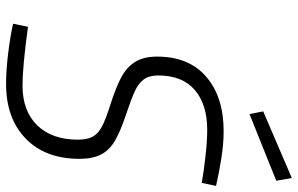

<svg xmlns="http://www.w3.org/2000/svg" viewBox="-194 -775 979 631"><g transform="rotate(90 295.5 -459.5)"><path d="M58 -13 68 -62Q199 -44 261 -44Q345 -44 392 -92.5Q439 -141 439 -226Q439 -257 429 -275Q419 -293 395 -305.5Q371 -318 323 -333Q267 -351 234 -368.5Q201 -386 183.5 -414Q166 -442 166 -486Q166 -591 232.5 -648Q299 -705 411 -705Q453 -705 503 -697Q553 -689 591 -680L581 -633Q542 -640 492 -645.5Q442 -651 407 -651Q323 -651 275.5 -610Q228 -569 228 -490Q228 -460 241 -442.5Q254 -425 280 -413Q306 -401 360 -383Q413 -365 443 -347.5Q473 -330 487.5 -302.5Q502 -275 502 -231Q502 -119 435.5 -54.5Q369 10 256 10Q210 10 153.5 3Q97 -4 58 -13ZM346 -835 565 -929 574 -878 355 -790Z"/></g></svg>

Font: Cairo Light
Style: Italic
Weight: 300
Italic angle: -13°
Designer: Mohamed Gaber, Accademia di Belle Arti di Urbino and others
Foundry: Kief Type Foundry, Accademia di Belle Arti di Urbino and others
Version: Version 3.011